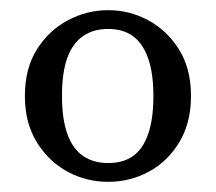

<svg xmlns="http://www.w3.org/2000/svg" viewBox="-20 -775 425 378"><path d="M193 -417Q150 -417 113 -437Q76 -457 52.5 -495Q29 -533 29 -586Q29 -640 52.5 -677.5Q76 -715 113.5 -735Q151 -755 193 -755Q235 -755 272 -735Q309 -715 332.5 -677.5Q356 -640 356 -586Q356 -533 333 -495Q310 -457 273 -437Q236 -417 193 -417ZM193 -454Q222 -454 241.5 -467.5Q261 -481 271.5 -510.5Q282 -540 282 -586Q282 -631 271.5 -660.5Q261 -690 241.5 -704Q222 -718 193 -718Q164 -718 143.5 -704Q123 -690 112.5 -661Q102 -632 102 -586Q102 -541 112.5 -511.5Q123 -482 143.5 -468Q164 -454 193 -454Z"/></svg>

Font: Source Serif 4 18pt
Style: Regular
Weight: 400
Designer: Frank Grießhammer
Foundry: Adobe Systems Incorporated
Version: Version 4.004;hotconv 1.0.116;makeotfexe 2.5.65601